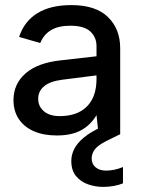

<svg xmlns="http://www.w3.org/2000/svg" viewBox="-20 -527 554 754"><path d="M203 5Q150 5 112 -12Q74 -29 53.5 -60Q33 -91 33 -134Q33 -197 80 -238.5Q127 -280 218 -290L359 -306V-346Q359 -381 334.5 -403.5Q310 -426 256 -426Q210 -426 181 -409Q152 -392 138 -358L55 -382Q75 -443 126.5 -475Q178 -507 260 -507Q356 -507 404 -460Q452 -413 452 -338V0H367L359 -75Q337 -37 299.5 -16Q262 5 203 5ZM214 -71Q284 -71 321.5 -109Q359 -147 359 -217V-231L225 -214Q177 -208 153.5 -188.5Q130 -169 130 -139Q130 -109 152.5 -90Q175 -71 214 -71ZM385 207Q355 207 326 197Q297 187 278.5 164.5Q260 142 260 105Q260 81 271.5 58Q283 35 309.5 13Q336 -9 380 -29L426 -50L452 0L399 26Q365 43 352.5 59.5Q340 76 340 95Q340 117 355.5 130Q371 143 397 143Q412 143 429 139.5Q446 136 463 129V193Q446 200 425.5 203.5Q405 207 385 207Z"/></svg>

Font: Envelope Sans Variable
Style: Regular
Weight: 500
Designer: Andreas Rasmussen / Norman Anderson
Foundry: mail.de GmbH
Version: Version 1.150